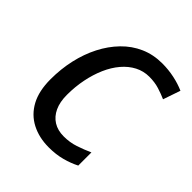

<svg xmlns="http://www.w3.org/2000/svg" viewBox="-160 -650 764 764"><g transform="rotate(45 222.5 -268.0)"><path d="M234 10Q179 10 136.5 -12Q94 -34 70.5 -77.5Q47 -121 47 -187Q47 -245 59 -298Q71 -351 94 -396Q117 -441 150 -475Q183 -509 225 -527.5Q267 -546 317 -546Q352 -546 385 -539Q418 -532 445 -520L420 -447Q400 -456 374.5 -464Q349 -472 318 -472Q286 -472 258 -457.5Q230 -443 207.5 -416.5Q185 -390 169.5 -354.5Q154 -319 145.5 -277Q137 -235 137 -189Q137 -149 150 -121Q163 -93 187 -78Q211 -63 245 -63Q279 -63 309 -73Q339 -83 368 -96V-22Q341 -8 307.5 1Q274 10 234 10Z"/></g></svg>

Font: Noto Sans Display
Style: Italic
Weight: 400
Italic angle: -12°
Designer: Monotype Design Team
Foundry: Monotype Imaging Inc.
Version: Version 2.003